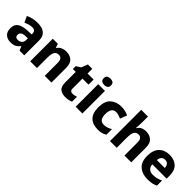

<svg xmlns="http://www.w3.org/2000/svg" viewBox="256 -2029 3302 3302"><g transform="rotate(45 1907.0 -378.0)"><path d="M377 -251V-207Q377 -160 346.5 -134Q316 -108 273 -108Q208 -108 208 -168Q208 -204 233.5 -225.5Q259 -247 324 -249ZM314 -559Q188 -559 93 -510L144 -400Q183 -417 221.5 -428.5Q260 -440 298 -440Q376 -440 376 -363V-344L282 -341Q162 -336 101 -294.5Q40 -253 40 -165Q40 -76 88 -33Q136 10 208 10Q277 10 316 -10Q355 -30 390 -74H394L426 0H540V-364Q540 -461 481 -510Q422 -559 314 -559Z M1008 -559Q954 -559 909.5 -538.5Q865 -518 839 -477H832L809 -549H685V0H849V-252Q849 -337 871.5 -382.5Q894 -428 957 -428Q1038 -428 1038 -313V0H1202V-357Q1202 -463 1148.5 -511Q1095 -559 1008 -559Z M1591 -120Q1531 -120 1531 -180V-425H1678V-549H1531V-663H1425L1380 -547L1297 -494V-425H1367V-175Q1367 -67 1416 -28.5Q1465 10 1541 10Q1587 10 1622.5 2Q1658 -6 1685 -17V-138Q1662 -130 1639.5 -125Q1617 -120 1591 -120Z M1873 -766Q1836 -766 1810 -750Q1784 -734 1784 -688Q1784 -644 1810 -627.5Q1836 -611 1873 -611Q1909 -611 1935 -627.5Q1961 -644 1961 -688Q1961 -734 1935 -750Q1909 -766 1873 -766ZM1954 -549H1790V0H1954Z M2334 10Q2391 10 2430.5 -1Q2470 -12 2504 -34V-170Q2431 -122 2349 -122Q2239 -122 2239 -272Q2239 -428 2348 -428Q2379 -428 2409 -419Q2439 -410 2474 -395L2522 -520Q2488 -536 2445.5 -547.5Q2403 -559 2348 -559Q2226 -559 2149 -490.5Q2072 -422 2072 -271Q2072 -125 2141.5 -57.5Q2211 10 2334 10Z M2789 -760H2625V0H2789V-252Q2789 -337 2812 -382.5Q2835 -428 2897 -428Q2977 -428 2977 -313V0H3142V-357Q3142 -464 3086.5 -511.5Q3031 -559 2946 -559Q2896 -559 2856 -540.5Q2816 -522 2790 -479H2781Q2783 -496 2786 -535Q2789 -574 2789 -622Z M3520 -559Q3402 -559 3329.5 -487.5Q3257 -416 3257 -270Q3257 -127 3337 -58.5Q3417 10 3541 10Q3607 10 3652.5 0.5Q3698 -9 3738 -30V-153Q3692 -131 3649 -120.5Q3606 -110 3554 -110Q3493 -110 3459 -143Q3425 -176 3423 -232H3771V-309Q3771 -430 3703.5 -494.5Q3636 -559 3520 -559ZM3523 -444Q3571 -444 3594.5 -413.5Q3618 -383 3619 -339H3426Q3431 -393 3457 -418.5Q3483 -444 3523 -444Z"/></g></svg>

Font: Noto Sans UI Extra
Style: Regular
Weight: 800
Designer: Monotype Design Team
Foundry: Monotype Imaging Inc.
Version: Version 1.901